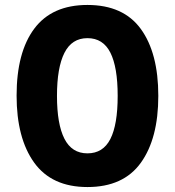

<svg xmlns="http://www.w3.org/2000/svg" viewBox="-20 -745 705 775"><path d="M619 -358Q619 -186 548.5 -88Q478 10 333 10Q189 10 118 -88.5Q47 -187 47 -359Q47 -534 118.5 -629.5Q190 -725 333 -725Q478 -725 548.5 -628Q619 -531 619 -358ZM210 -358Q210 -244 240 -185Q270 -126 333 -126Q396 -126 425.5 -184Q455 -242 455 -358Q455 -474 425.5 -532.5Q396 -591 333 -591Q270 -591 240 -531.5Q210 -472 210 -358Z"/></svg>

Font: Noto Sans Telugu Condensed ExtraBold
Style: Regular
Weight: 800
Width: 3
Designer: Jelle Bosma - Monotype Design Team
Foundry: Monotype Imaging Inc.
Version: Version 2.005; ttfautohint (v1.8.4.7-5d5b)